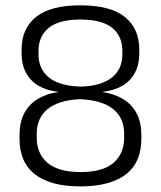

<svg xmlns="http://www.w3.org/2000/svg" viewBox="-20 -670 589 703"><path d="M274 12.5Q216.5 12.5 174.5 0.5Q132.5 -11.5 105 -34Q77.5 -56.5 64.5 -88.8Q51.5 -121 51.5 -161.5V-176Q51.5 -222 68.5 -254.8Q85.5 -287.5 117.2 -307Q149 -326.5 192.5 -333V-334Q150.5 -338.5 120.8 -356.2Q91 -374 75 -404Q59 -434 59 -474.5V-488.5Q59 -565.5 112 -608Q165 -650.5 274 -650.5Q384 -650.5 437 -608Q490 -565.5 490 -488.5V-474.5Q490 -434 474.2 -404Q458.5 -374 428.5 -356.2Q398.5 -338.5 356.5 -334V-333Q400.5 -326 432 -306.5Q463.5 -287 480.5 -254.5Q497.5 -222 497.5 -176V-161.5Q497.5 -121.5 484.8 -89.2Q472 -57 444.8 -34.5Q417.5 -12 375.2 0.2Q333 12.5 274 12.5ZM275 -40Q356.5 -40 395.5 -73.8Q434.5 -107.5 434.5 -166V-181Q434.5 -238 394.5 -270.5Q354.5 -303 273 -307Q193.5 -303 154 -270.2Q114.5 -237.5 114.5 -181V-166Q114.5 -107.5 154 -73.8Q193.5 -40 275 -40ZM275.5 -353Q348 -354.5 388 -384.8Q428 -415 428 -471.5V-483.5Q428 -538 390.5 -568.2Q353 -598.5 274 -598.5Q196.5 -598.5 158.8 -568.2Q121 -538 121 -483.5V-471.5Q121 -434 139 -407.8Q157 -381.5 191.5 -367.8Q226 -354 275.5 -353Z"/></svg>

Font: Anek Devanagari Medium Light
Style: Regular
Weight: 300
Version: Version 1.003